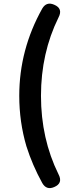

<svg xmlns="http://www.w3.org/2000/svg" viewBox="-20 -821 409 1027"><path d="M206.1 158.2Q153.3 62.5 121.1 -39.1Q83 -168.9 83 -308.6Q83 -555.7 206.1 -775.4Q228.5 -813.5 269.5 -795.9Q318.4 -775.4 293 -727.5Q199.2 -537.1 199.2 -308.6Q199.2 -79.1 293 111.3Q318.4 159.2 269.5 179.7Q228.5 197.3 206.1 158.2Z"/></svg>

Font: Bpmf GenSen Rounded B
Style: B
Weight: 700
Foundry: But Ko
Version: Version 1.320